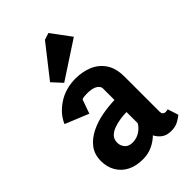

<svg xmlns="http://www.w3.org/2000/svg" viewBox="-220 -814 902 902"><g transform="rotate(-45 230.5 -363.0)"><path d="M177 4Q131 4 98.5 -13Q66 -30 48.5 -60.5Q31 -91 31 -129Q31 -174 54 -204Q77 -234 114.5 -252.5Q152 -271 195 -279Q238 -287 279 -288V-365Q279 -379 262 -390Q245 -401 210 -401Q201 -401 191 -400Q181 -399 175 -396L150 -326L33 -374Q53 -422 103.5 -455.5Q154 -489 221 -489Q266 -489 304 -473.5Q342 -458 366 -423.5Q390 -389 390 -331V-101Q390 -88 395.5 -83Q401 -78 409 -78Q414 -78 419 -79Q424 -80 425 -80L442 -27Q435 -20 414.5 -8Q394 4 366 4Q336 4 318 -9Q300 -22 289 -43Q269 -23 240.5 -9.5Q212 4 177 4ZM198 -86Q226 -86 248 -101Q270 -116 279 -134V-208Q259 -208 236 -204.5Q213 -201 192.5 -193.5Q172 -186 159 -172.5Q146 -159 146 -137Q146 -117 159 -101.5Q172 -86 198 -86ZM169 -512 124 -561 248 -719 282 -730 354 -633Z"/></g></svg>

Font: Kreon SemiBold
Style: Regular
Weight: 600
Designer: Julia Petretta
Foundry: Julia Petretta and Eli Heuer
Version: Version 2.002